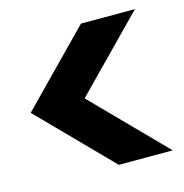

<svg xmlns="http://www.w3.org/2000/svg" viewBox="-76 -646 566 590"><g transform="rotate(-15 207.5 -350.5)"><path d="M11.5 -350 231.7 -574.9H403.4L183.1 -350L403.4 -125.6H231.7Z"/></g></svg>

Font: AF Albert Sans Medium
Style: Regular
Weight: 500
Designer: Andreas Rasmussen
Foundry: a.Foundry
Version: Version 1.300;Glyphs 3.2 (3231)